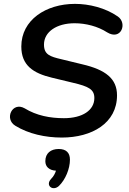

<svg xmlns="http://www.w3.org/2000/svg" viewBox="-20 -700 667 991"><path d="M299 10C454 10 584 -64 584 -208C584 -294 525 -340 405 -368L298 -394C238 -408 207 -418 207 -470C207 -536 273 -580 365 -580C423 -580 485 -564 533 -533C605 -489 639 -580 588 -615C523 -660 439 -680 367 -680C217 -680 90 -597 90 -460C90 -362 152 -322 248 -299L356 -273C437 -254 467 -239 467 -194C467 -131 406 -90 310 -90C239 -90 169 -103 107 -141C43 -177 1 -86 59 -51C127 -9 214 10 299 10ZM284 260C318 227 341 171 341 124C341 88 321 69 283 69C242 69 214 91 214 132C214 161 234 179 269 181C264 196 257 210 244 223C212 257 252 289 284 260Z"/></svg>

Font: SN Pro Semibold
Style: Italic
Weight: 600
Italic angle: -9°
Designer: Tobias Whetton
Foundry: Supernotes
Version: Version 1.001;Glyphs 3.2 (3249)